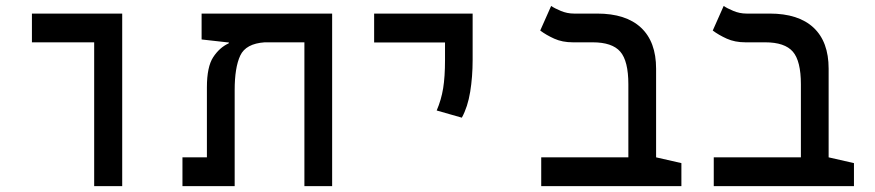

<svg xmlns="http://www.w3.org/2000/svg" viewBox="-20 -632 2970 652"><path d="M299.8 0V-488.3H88.4V-585.9H395V0Z M1107.9 0H1013.7V-488.3H878.9Q814.9 -483.9 795.9 -443.4Q776.9 -402.8 776.9 -326.2V0H599.6V-97.7H682.6V-335.4Q682.6 -405.3 704.1 -438Q725.6 -470.7 756.8 -484.9V-488.3H751L664.6 -498V-585.9H1107.9Z M1548.3 -232.4 1462.9 -256.8Q1478.5 -293 1484.9 -332.3Q1491.2 -371.6 1491.2 -428.2V-487.8H1250.5V-585.9H1585V-428.2Q1585 -371.6 1576.7 -320.3Q1568.4 -269 1548.3 -232.4Z M2293.9 -78.1V0H1817.9V-97.7H2113.8V-345.7Q2113.8 -424.8 2086.4 -456.5Q2059.1 -488.3 1992.2 -488.3H1925.3Q1889.6 -488.3 1862.1 -500.7Q1834.5 -513.2 1814.5 -528.3L1851.6 -611.8Q1862.8 -604 1884.3 -595Q1905.8 -585.9 1929.2 -585.9H2007.8Q2105.5 -585.9 2156.7 -538.1Q2208 -490.2 2208 -398.9V-97.7Z M2879.9 -78.1V0H2403.8V-97.7H2699.7V-345.7Q2699.7 -424.8 2672.4 -456.5Q2645 -488.3 2578.1 -488.3H2511.2Q2475.6 -488.3 2448 -500.7Q2420.4 -513.2 2400.4 -528.3L2437.5 -611.8Q2448.7 -604 2470.2 -595Q2491.7 -585.9 2515.1 -585.9H2593.8Q2691.4 -585.9 2742.7 -538.1Q2793.9 -490.2 2793.9 -398.9V-97.7Z"/></svg>

Font: CaskaydiaMono NF
Style: Regular
Weight: 400
Designer: Aaron Bell
Foundry: Saja Typeworks
Version: Version 2111.001; ttfautohint (v1.8.4);Nerd Fonts 3.1.1